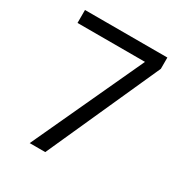

<svg xmlns="http://www.w3.org/2000/svg" viewBox="-168 -836 907 959"><g transform="rotate(30 286.0 -357.0)"><path d="M139.2 0 435.1 -639.2H45.9V-713.9H521V-648.9L229 0Z"/></g></svg>

Font: f1_56222 
Style: Regular
Weight: 400
Foundry: Ascender Corporation
Version: Version 1.10